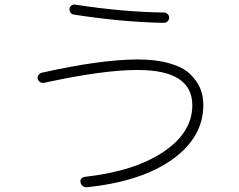

<svg xmlns="http://www.w3.org/2000/svg" viewBox="-20 -781 1040 835"><path d="M171.9 -420.9Q163.1 -418.9 154.8 -423.8Q146.5 -428.7 144 -438Q141.6 -447.3 147.5 -455.1Q153.3 -462.9 162.1 -464.8Q414.1 -521.5 577.1 -522.5Q659.2 -522.5 717.8 -505.4Q776.4 -488.3 806.6 -459Q836.9 -429.7 850.6 -397Q864.3 -364.3 864.3 -325.2Q864.3 -183.6 729 -87.4Q593.8 8.8 358.4 33.2Q348.6 34.2 340.3 28.3Q332 22.5 330.1 11.7Q328.1 2.9 333.5 -3.9Q338.9 -10.7 347.7 -11.7Q565.4 -36.1 690.9 -120.6Q816.4 -205.1 816.4 -323.2Q816.4 -477.5 576.2 -476.6Q426.8 -476.6 171.9 -420.9ZM307.6 -760.7Q517.6 -728.5 693.4 -726.6Q702.1 -726.6 709 -719.7Q715.8 -712.9 715.8 -704.1Q715.8 -695.3 709 -688.5Q702.1 -681.6 693.4 -681.6Q511.7 -684.6 299.8 -717.8Q291 -719.7 286.1 -727.1Q281.2 -734.4 282.2 -743.2Q283.2 -752 291 -757.3Q298.8 -762.7 307.6 -760.7Z"/></svg>

Font: Rounded Mgen+ 1m light
Style: Regular
Weight: 200
Designer: [Source Han Sans]
Ryoko NISHIZUKA  (kana & ideographs); Paul D. Hunt (Latin, Greek & Cyrillic); Wenlong ZHANG  (bopomofo
Version: Version 1.059.20150602